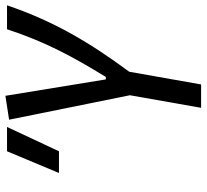

<svg xmlns="http://www.w3.org/2000/svg" viewBox="-46 -692 739 686"><g transform="rotate(-90 323.0 -349.5)"><path d="M280.3 0H363.8L409.2 -256.8C510.7 -394.5 587.9 -521 646.5 -693.4H561C515.1 -554.2 463.4 -459.5 390.6 -340.3H381.8L323.2 -699.2L237.8 -686L325.2 -254.4ZM47.4 -507.8H125L211.9 -693.4H125Z"/></g></svg>

Font: Cascadia Code SemiLight
Style: Italic
Weight: 350
Italic angle: -10°
Monospace: yes
Designer: Aaron Bell
Foundry: Saja Typeworks
Version: Version 2404.023